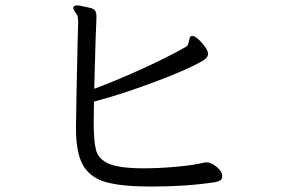

<svg xmlns="http://www.w3.org/2000/svg" viewBox="-20 -693 1040 705"><path d="M744 -495Q744 -480 718 -466Q652 -430 531.5 -386Q411 -342 325 -320L324 -245Q324 -173 333 -140.5Q342 -108 380.5 -91.5Q419 -75 508 -75Q560 -75 619.5 -80Q679 -85 716 -93Q732 -97 740 -97Q757 -96 776.5 -79.5Q796 -63 796 -47Q796 -35 788.5 -30.5Q781 -26 769 -24Q665 -8 535 -8Q426 -8 368.5 -24.5Q311 -41 285 -86Q259 -131 259 -221Q259 -272 265 -539L267 -611Q267 -630 263 -638Q261 -642 255 -650.5Q249 -659 249 -664Q249 -667 250 -668Q253 -673 264 -673Q275 -673 311 -664Q325 -661 329.5 -653.5Q334 -646 334 -634V-623Q332 -598 326 -367Q402 -395 496 -437.5Q590 -480 661 -520Q668 -524 670.5 -530Q673 -536 675 -547.5Q677 -559 683 -561H686Q699 -561 721.5 -535.5Q744 -510 744 -495Z"/></svg>

Font: Iansui 0.93
Style: Regular
Weight: 400
Designer: But Ko / Fontworks Inc.
Foundry: zi-hi.com / Fontworks Inc.
Version: Version 0.931